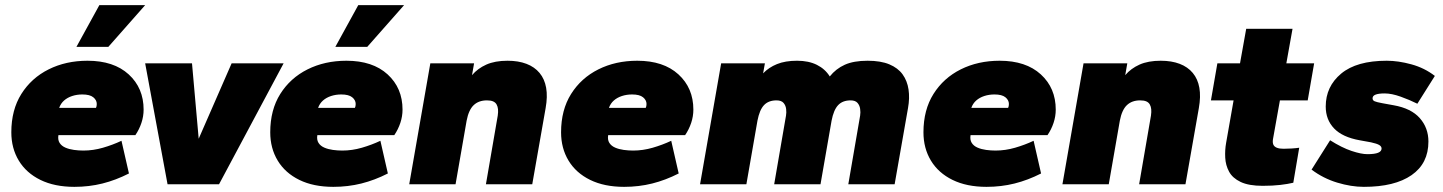

<svg xmlns="http://www.w3.org/2000/svg" viewBox="-20 -716 5608 746"><path d="M269 10Q192 10 137 -17Q82 -44 53 -92Q24 -140 24 -202Q24 -289 63 -351Q102 -413 169 -446.5Q236 -480 320 -480Q422 -480 480 -427Q538 -374 538 -290Q538 -264 529.5 -238.5Q521 -213 506 -191H207Q204 -173 211.5 -161Q219 -149 234 -142.5Q249 -136 267.5 -133.5Q286 -131 304 -131Q342 -131 380 -142Q418 -153 452 -169L481 -42Q430 -16 378 -3Q326 10 269 10ZM210 -297H353Q356 -303 356 -312Q356 -327 342.5 -338Q329 -349 300 -349Q279 -349 260.5 -343Q242 -337 229 -325.5Q216 -314 210 -297ZM277 -534 366 -696H544L401 -534Z M631 0 544 -470H726L752 -177L880 -470H1082L831 0Z M1275 10Q1198 10 1143 -17Q1088 -44 1059 -92Q1030 -140 1030 -202Q1030 -289 1069 -351Q1108 -413 1175 -446.5Q1242 -480 1326 -480Q1428 -480 1486 -427Q1544 -374 1544 -290Q1544 -264 1535.5 -238.5Q1527 -213 1512 -191H1213Q1210 -173 1217.5 -161Q1225 -149 1240 -142.5Q1255 -136 1273.5 -133.5Q1292 -131 1310 -131Q1348 -131 1386 -142Q1424 -153 1458 -169L1487 -42Q1436 -16 1384 -3Q1332 10 1275 10ZM1216 -297H1359Q1362 -303 1362 -312Q1362 -327 1348.5 -338Q1335 -349 1306 -349Q1285 -349 1266.5 -343Q1248 -337 1235 -325.5Q1222 -314 1216 -297ZM1283 -534 1372 -696H1550L1407 -534Z M1570 0 1652 -470H1822L1814 -424Q1836 -450 1869.5 -465Q1903 -480 1952 -480Q1994 -480 2025.5 -468Q2057 -456 2076.5 -432.5Q2096 -409 2102 -375Q2108 -341 2100 -296L2048 0H1868L1914 -267Q1916 -281 1915 -291.5Q1914 -302 1909.5 -310Q1905 -318 1896 -322Q1887 -326 1872 -326Q1840 -326 1820.5 -307.5Q1801 -289 1793 -247L1750 0Z M2405 10Q2328 10 2273 -17Q2218 -44 2189 -92Q2160 -140 2160 -202Q2160 -289 2199 -351Q2238 -413 2305 -446.5Q2372 -480 2456 -480Q2558 -480 2616 -427Q2674 -374 2674 -290Q2674 -264 2665.5 -238.5Q2657 -213 2642 -191H2343Q2340 -173 2347.5 -161Q2355 -149 2370 -142.5Q2385 -136 2403.5 -133.5Q2422 -131 2440 -131Q2478 -131 2516 -142Q2554 -153 2588 -169L2617 -42Q2566 -16 2514 -3Q2462 10 2405 10ZM2346 -297H2489Q2492 -303 2492 -312Q2492 -327 2478.5 -338Q2465 -349 2436 -349Q2415 -349 2396.5 -343Q2378 -337 2365 -325.5Q2352 -314 2346 -297Z M2700 0 2782 -470H2952L2945 -431Q2967 -454 2999 -467Q3031 -480 3077 -480Q3122 -480 3154 -464Q3186 -448 3204 -419Q3228 -449 3262.5 -464.5Q3297 -480 3351 -480Q3402 -480 3435.5 -466Q3469 -452 3487 -427Q3505 -402 3510 -368.5Q3515 -335 3508 -296L3456 0H3276L3322 -267Q3324 -279 3322 -293Q3320 -307 3311.5 -316.5Q3303 -326 3285 -326Q3254 -326 3236.5 -307.5Q3219 -289 3211 -247L3168 0H2988L3034 -267Q3036 -278 3034.5 -292Q3033 -306 3024.5 -316Q3016 -326 2997 -326Q2966 -326 2948.5 -307.5Q2931 -289 2923 -247L2880 0Z M3813 10Q3736 10 3681 -17Q3626 -44 3597 -92Q3568 -140 3568 -202Q3568 -289 3607 -351Q3646 -413 3713 -446.5Q3780 -480 3864 -480Q3966 -480 4024 -427Q4082 -374 4082 -290Q4082 -264 4073.5 -238.5Q4065 -213 4050 -191H3751Q3748 -173 3755.5 -161Q3763 -149 3778 -142.5Q3793 -136 3811.5 -133.5Q3830 -131 3848 -131Q3886 -131 3924 -142Q3962 -153 3996 -169L4025 -42Q3974 -16 3922 -3Q3870 10 3813 10ZM3754 -297H3897Q3900 -303 3900 -312Q3900 -327 3886.5 -338Q3873 -349 3844 -349Q3823 -349 3804.5 -343Q3786 -337 3773 -325.5Q3760 -314 3754 -297Z M4108 0 4190 -470H4360L4352 -424Q4374 -450 4407.5 -465Q4441 -480 4490 -480Q4532 -480 4563.5 -468Q4595 -456 4614.5 -432.5Q4634 -409 4640 -375Q4646 -341 4638 -296L4586 0H4406L4452 -267Q4454 -281 4453 -291.5Q4452 -302 4447.5 -310Q4443 -318 4434 -322Q4425 -326 4410 -326Q4378 -326 4358.5 -307.5Q4339 -289 4331 -247L4288 0Z M4886 6Q4832 6 4800.5 -9Q4769 -24 4755.5 -49Q4742 -74 4740.5 -103.5Q4739 -133 4744 -161L4773 -326H4685L4710 -470H4798L4822 -604H5002L4978 -470H5086L5061 -326H4953L4926 -175Q4924 -162 4927.5 -154Q4931 -146 4941 -142Q4951 -138 4967 -138Q4980 -138 4997.5 -139Q5015 -140 5028 -142L5005 -6Q4984 -1 4954.5 2.5Q4925 6 4886 6Z M5279 10Q5230 10 5175.5 -6.5Q5121 -23 5076 -57L5148 -171Q5194 -142 5231.5 -129.5Q5269 -117 5293 -117Q5321 -117 5334.5 -122.5Q5348 -128 5348 -139Q5348 -147 5339 -152.5Q5330 -158 5307 -163L5263 -171Q5196 -183 5163.5 -217Q5131 -251 5131 -302Q5131 -380 5191 -430Q5251 -480 5368 -480Q5413 -480 5464 -466Q5515 -452 5555 -421L5487 -313Q5457 -328 5422 -340.5Q5387 -353 5360 -353Q5337 -353 5325 -348.5Q5313 -344 5313 -334Q5313 -326 5321 -322.5Q5329 -319 5351 -315L5395 -307Q5463 -295 5496.5 -257Q5530 -219 5530 -166Q5530 -81 5464.5 -35.5Q5399 10 5279 10Z"/></svg>

Font: Gantari Black
Style: Italic
Weight: 900
Italic angle: -10°
Version: Version 1.000